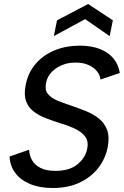

<svg xmlns="http://www.w3.org/2000/svg" viewBox="-20 -936 621 963"><path d="M126 -185Q127 -157 140.5 -133Q154 -109 182.5 -94Q211 -79 258 -79Q328 -79 368 -111.5Q408 -144 417 -188Q425 -224 409.5 -247.5Q394 -271 361.5 -287.5Q329 -304 285 -317Q247 -329 211.5 -342.5Q176 -356 149 -376.5Q122 -397 110.5 -429.5Q99 -462 109 -511Q121 -572 159 -616Q197 -660 254 -683.5Q311 -707 380 -707Q438 -707 480.5 -690.5Q523 -674 548.5 -643.5Q574 -613 581 -570L484 -537Q482 -559 466.5 -578.5Q451 -598 424 -610Q397 -622 362 -622Q325 -623 293.5 -610.5Q262 -598 239.5 -575Q217 -552 211 -520Q204 -485 220 -465Q236 -445 266.5 -432Q297 -419 335 -407Q373 -394 410.5 -379Q448 -364 476.5 -341Q505 -318 517.5 -283.5Q530 -249 520 -197Q509 -141 474 -95Q439 -49 381 -21Q323 7 244 7Q179 7 131 -13Q83 -33 56.5 -68.5Q30 -104 28 -151ZM530 -755 407 -840 250 -755 266 -834 422 -916 546 -834Z"/></svg>

Font: Albert Sans Medium
Style: Italic
Weight: 500
Italic angle: -11.25°
Designer: Andreas Rasmussen
Foundry: a.Foundry
Version: Version 1.025